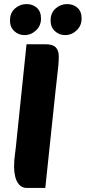

<svg xmlns="http://www.w3.org/2000/svg" viewBox="-20 -913 420 941"><path d="M111 8Q88 8 74 -8Q60 -24 54.5 -47.5Q49 -71 49 -94Q49 -127 53.5 -158.5Q58 -190 62 -234L110 -696H204Q239 -696 253.5 -680.5Q268 -665 268 -638Q268 -614 266 -592.5Q264 -571 260.5 -542Q257 -513 252 -466L202 8ZM299 -741Q270 -741 249 -760.5Q228 -780 228 -812Q228 -850 252.5 -871.5Q277 -893 309 -893Q339 -893 359.5 -875Q380 -857 380 -822Q380 -787 355.5 -764Q331 -741 299 -741ZM100 -741Q71 -741 50 -760.5Q29 -780 29 -812Q29 -850 53.5 -871.5Q78 -893 110 -893Q140 -893 160.5 -875Q181 -857 181 -822Q181 -787 156.5 -764Q132 -741 100 -741Z"/></svg>

Font: Alkatra
Style: Bold
Weight: 700
Designer: Suman Bhandary
Version: Version 1.100;gftools[0.9.22]